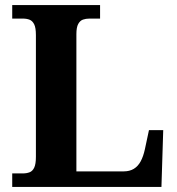

<svg xmlns="http://www.w3.org/2000/svg" viewBox="-20 -734 694 754"><path d="M28 0V-53H70Q84.6 -53 96.3 -57.5Q108 -62 114.5 -76Q121 -90 121 -118V-596Q121 -624.9 114.3 -638.4Q107.6 -652 96.3 -656.5Q85 -661 70 -661H28V-714H373V-661H331Q317.3 -661 305.8 -657Q294.3 -652.9 287.2 -639.9Q280 -626.9 280 -600V-61H466Q489 -61 505.5 -71Q522 -81 532.5 -100.5Q543 -120 549 -148L565 -223H621L614 0Z"/></svg>

Font: Noto Serif Gujarati
Style: Regular
Weight: 400
Designer: Universal Thirst, Indian Type Foundry and the Monotype Design Team
Foundry: Monotype Imaging Inc.
Version: Version 2.102